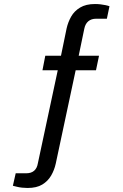

<svg xmlns="http://www.w3.org/2000/svg" viewBox="-20 -751 609 954"><path d="M117 183Q104 183 90 181.5Q76 180 64 177Q52 174 44 172L58 110H110Q135 110 149.5 97.5Q164 85 168 61L267 -402H191L205 -474H283L311 -610Q318 -641 333.5 -668.5Q349 -696 378 -713.5Q407 -731 452 -731Q466 -731 479 -729.5Q492 -728 504 -725.5Q516 -723 524 -720L511 -658H458Q434 -658 419 -645.5Q404 -633 399 -609L371 -474H472L457 -402H356L257 62Q250 94 234 121.5Q218 149 190 166Q162 183 117 183Z"/></svg>

Font: Archivo SemiBold
Style: Regular
Weight: 400
Version: Version 2.001